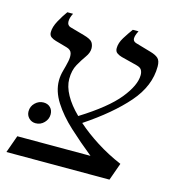

<svg xmlns="http://www.w3.org/2000/svg" viewBox="-109 -665 687 745"><g transform="rotate(15 235.0 -292.5)"><path d="M-17 0 8 -70H302Q251 -111 206.5 -152Q162 -193 135 -235.5Q108 -278 108 -321Q108 -341 114 -362Q120 -383 124 -402Q128 -421 124.5 -434.5Q121 -448 103 -453L57 -466Q46 -469 37.5 -475Q29 -481 29 -494Q29 -515 43 -540.5Q57 -566 71 -585H94Q84 -566 84.5 -551Q85 -536 98 -532L155 -516Q184 -508 191 -497.5Q198 -487 198 -473Q198 -456 185 -438Q172 -420 158.5 -396Q145 -372 145 -337Q145 -307 163.5 -273.5Q182 -240 216 -207Q320 -272 364.5 -327Q409 -382 409 -423Q409 -435 404 -443.5Q399 -452 383 -456L320 -472Q309 -475 300.5 -481Q292 -487 292 -500Q292 -521 306 -543.5Q320 -566 334 -585H357Q347 -566 347 -554Q347 -542 361 -538L423 -520Q444 -514 454 -504.5Q464 -495 464 -472Q464 -394 403.5 -324.5Q343 -255 238 -185Q274 -153 321 -123Q368 -93 422 -70L397 0ZM63 -137Q47 -137 36 -148Q25 -159 25 -175Q25 -195 39.5 -209Q54 -223 73 -223Q90 -223 100.5 -212.5Q111 -202 111 -185Q111 -166 97 -151.5Q83 -137 63 -137Z"/></g></svg>

Font: Bona Nova SC
Style: Italic
Weight: 400
Italic angle: -4°
Designer: Mateusz Machalski
Foundry: Capitalics
Version: Version 4.001; ttfautohint (v1.8.4.7-5d5b)